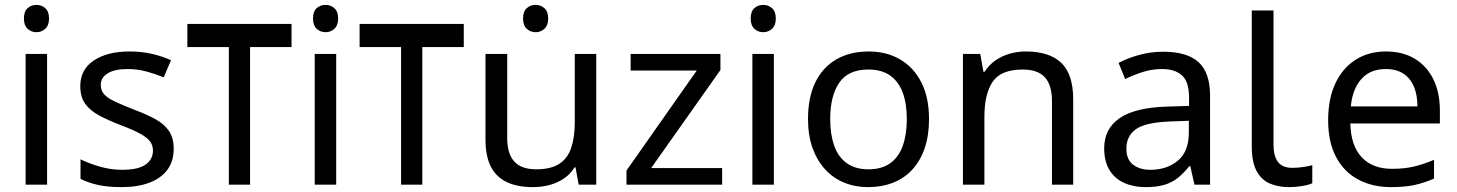

<svg xmlns="http://www.w3.org/2000/svg" viewBox="-20 -757 5973 787"><path d="M173 -536V0H85V-536ZM130 -737Q150 -737 165.5 -723.5Q181 -710 181 -681Q181 -653 165.5 -639Q150 -625 130 -625Q108 -625 93 -639Q78 -653 78 -681Q78 -710 93 -723.5Q108 -737 130 -737Z M692 -148Q692 -96 666 -61Q640 -26 592 -8Q544 10 478 10Q422 10 381.5 1Q341 -8 310 -24V-104Q342 -88 387.5 -74.5Q433 -61 480 -61Q547 -61 577 -82.5Q607 -104 607 -140Q607 -160 596 -176Q585 -192 556.5 -208Q528 -224 475 -244Q423 -264 386 -284Q349 -304 329 -332Q309 -360 309 -404Q309 -472 364.5 -509Q420 -546 510 -546Q559 -546 601.5 -536.5Q644 -527 681 -510L651 -440Q617 -454 580 -464Q543 -474 504 -474Q450 -474 421.5 -456.5Q393 -439 393 -409Q393 -387 406 -371.5Q419 -356 449.5 -341.5Q480 -327 531 -307Q582 -288 618 -268Q654 -248 673 -219.5Q692 -191 692 -148Z M1175 -659V-564H1005V0H918V-564H748V-659Z M1358 -536V0H1270V-536ZM1315 -737Q1335 -737 1350.5 -723.5Q1366 -710 1366 -681Q1366 -653 1350.5 -639Q1335 -625 1315 -625Q1293 -625 1278 -639Q1263 -653 1263 -681Q1263 -710 1278 -723.5Q1293 -737 1315 -737Z M1881 -659V-564H1711V0H1624V-564H1454V-659Z M2176 -737Q2196 -737 2211.5 -723.5Q2227 -710 2227 -681Q2227 -653 2211.5 -639Q2196 -625 2176 -625Q2154 -625 2139 -639Q2124 -653 2124 -681Q2124 -710 2139 -723.5Q2154 -737 2176 -737ZM2424 -536V0H2352L2339 -71H2335Q2318 -43 2291 -25Q2264 -7 2232 1.5Q2200 10 2165 10Q2101 10 2057.5 -10.5Q2014 -31 1992 -74Q1970 -117 1970 -185V-536H2059V-191Q2059 -127 2088 -95Q2117 -63 2178 -63Q2238 -63 2272.5 -85.5Q2307 -108 2321.5 -151.5Q2336 -195 2336 -257V-536Z M2940 0H2548V-58L2836 -468H2565V-536H2933V-470L2649 -68H2940Z M3152 -536V0H3064V-536ZM3109 -737Q3129 -737 3144.5 -723.5Q3160 -710 3160 -681Q3160 -653 3144.5 -639Q3129 -625 3109 -625Q3087 -625 3072 -639Q3057 -653 3057 -681Q3057 -710 3072 -723.5Q3087 -737 3109 -737Z M3788 -269Q3788 -202 3770.5 -150.5Q3753 -99 3720.5 -63Q3688 -27 3641.5 -8.5Q3595 10 3538 10Q3485 10 3440 -8.5Q3395 -27 3362 -63Q3329 -99 3310.5 -150.5Q3292 -202 3292 -269Q3292 -358 3322 -419.5Q3352 -481 3408 -513.5Q3464 -546 3541 -546Q3614 -546 3669.5 -513.5Q3725 -481 3756.5 -419.5Q3788 -358 3788 -269ZM3383 -269Q3383 -206 3399.5 -159.5Q3416 -113 3451 -88Q3486 -63 3540 -63Q3594 -63 3629 -88Q3664 -113 3680.5 -159.5Q3697 -206 3697 -269Q3697 -333 3680 -378Q3663 -423 3628.5 -447.5Q3594 -472 3539 -472Q3457 -472 3420 -418Q3383 -364 3383 -269Z M4185 -546Q4281 -546 4330 -499.5Q4379 -453 4379 -349V0H4292V-343Q4292 -408 4263 -440Q4234 -472 4172 -472Q4083 -472 4049 -422Q4015 -372 4015 -278V0H3927V-536H3998L4011 -463H4016Q4034 -491 4060.5 -509.5Q4087 -528 4119 -537Q4151 -546 4185 -546Z M4748 -545Q4846 -545 4893 -502Q4940 -459 4940 -365V0H4876L4859 -76H4855Q4832 -47 4807.5 -27.5Q4783 -8 4751.5 1Q4720 10 4675 10Q4627 10 4588.5 -7Q4550 -24 4528 -59.5Q4506 -95 4506 -149Q4506 -229 4569 -272.5Q4632 -316 4763 -320L4854 -323V-355Q4854 -422 4825 -448Q4796 -474 4743 -474Q4701 -474 4663 -461.5Q4625 -449 4592 -433L4565 -499Q4600 -518 4648 -531.5Q4696 -545 4748 -545ZM4774 -259Q4674 -255 4635.5 -227Q4597 -199 4597 -148Q4597 -103 4624.5 -82Q4652 -61 4695 -61Q4763 -61 4808 -98.5Q4853 -136 4853 -214V-262Z M5264 10Q5220 10 5185.5 -4.5Q5151 -19 5131 -55.5Q5111 -92 5111 -157V-714H5200V-165Q5200 -117 5218.5 -93Q5237 -69 5277 -69Q5299 -69 5322.5 -72.5Q5346 -76 5359 -80V-6Q5345 1 5317.5 5.5Q5290 10 5264 10Z M5661 -546Q5730 -546 5779.5 -516Q5829 -486 5855.5 -431.5Q5882 -377 5882 -304V-251H5515Q5517 -160 5561.5 -112.5Q5606 -65 5686 -65Q5737 -65 5776.5 -74.5Q5816 -84 5858 -102V-25Q5817 -7 5777 1.5Q5737 10 5682 10Q5606 10 5547.5 -21Q5489 -52 5456.5 -113.5Q5424 -175 5424 -264Q5424 -352 5453.5 -415Q5483 -478 5536.5 -512Q5590 -546 5661 -546ZM5660 -474Q5597 -474 5560.5 -433.5Q5524 -393 5517 -321H5790Q5790 -367 5776 -401Q5762 -435 5733.5 -454.5Q5705 -474 5660 -474Z"/></svg>

Font: uguzrati05
Style: Book
Weight: 400
Designer: Jelle Bosma - Monotype Design Team, Universal Thirst
Foundry: Monotype Imaging Inc.
Version: Version 2.106